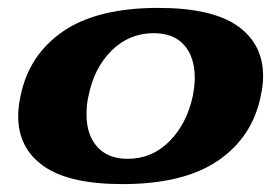

<svg xmlns="http://www.w3.org/2000/svg" viewBox="-20 -456 709 486"><path d="M26 -162Q26 -186 32 -213Q53 -317 139.5 -376.5Q226 -436 381 -436Q516 -436 581 -390.5Q646 -345 646 -263Q646 -240 640 -213Q619 -109 532 -49.5Q445 10 290 10Q155 10 90.5 -35.5Q26 -81 26 -162ZM468 -213Q473 -240 473 -259Q473 -311 446.5 -341.5Q420 -372 369 -372Q307 -372 262.5 -328Q218 -284 204 -213Q199 -193 199 -166Q199 -115 226 -84.5Q253 -54 303 -54Q365 -54 409 -98.5Q453 -143 468 -213Z"/></svg>

Font: Taviraj ExtraBold
Style: Italic
Weight: 800
Italic angle: -12°
Designer: Katatrad Team
Foundry: CadsonDemak
Version: Version 1.001